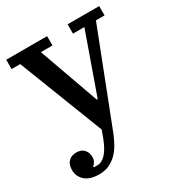

<svg xmlns="http://www.w3.org/2000/svg" viewBox="-173 -636 897 964"><g transform="rotate(-30 275.0 -154.0)"><path d="M123 212Q69 212 41.5 187Q14 162 14 125Q14 94 30.5 76.5Q47 59 77 59Q105 59 120.5 76Q136 93 136 119Q136 134 129.5 145.5Q123 157 115 162V166Q120 168 124.5 168Q129 168 136 168Q190 168 229 67L245 23L55 -466H5V-520H242V-466H175L299 -119H304L427 -466H361V-520H544V-466H494L285 72Q274 99 259.5 124.5Q245 150 225.5 169.5Q206 189 181 200.5Q156 212 123 212Z"/></g></svg>

Font: IBM Plex Serif Medium
Style: Regular
Weight: 500
Designer: Mike Abbink, Paul van der Laan, Pieter van Rosmalen
Foundry: Bold Monday
Version: Version 2.5